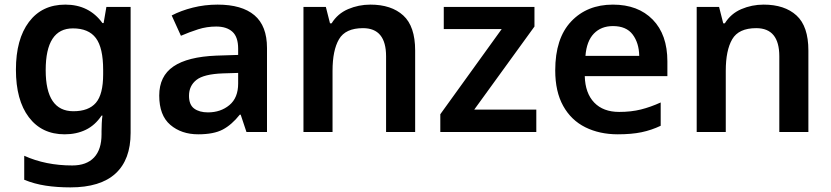

<svg xmlns="http://www.w3.org/2000/svg" viewBox="-20 -572 3600 832"><path d="M263 -552Q366 -552 424 -472H429L441 -542H546V4Q546 120 480.5 180Q415 240 285 240Q227 240 178 232.5Q129 225 85 207V103Q178 145 293 145Q355 145 387.5 110.5Q420 76 420 10V-4Q420 -19 421 -39Q422 -59 424 -71H420Q392 -29 351.5 -9.5Q311 10 260 10Q161 10 105 -64Q49 -138 49 -270Q49 -402 105.5 -477Q162 -552 263 -552ZM296 -449Q178 -449 178 -268Q178 -90 298 -90Q364 -90 395.5 -126.5Q427 -163 427 -250V-269Q427 -365 395.5 -407Q364 -449 296 -449Z M923 -552Q1028 -552 1082.5 -506Q1137 -460 1137 -364V0H1048L1023 -75H1019Q984 -31 945 -10.5Q906 10 839 10Q766 10 718 -31Q670 -72 670 -158Q670 -242 731.5 -284Q793 -326 918 -331L1012 -334V-361Q1012 -412 987 -434.5Q962 -457 917 -457Q876 -457 838.5 -445Q801 -433 764 -417L724 -505Q764 -526 815.5 -539Q867 -552 923 -552ZM946 -254Q863 -251 831 -225.5Q799 -200 799 -157Q799 -118 821.5 -101.5Q844 -85 881 -85Q936 -85 974 -116.5Q1012 -148 1012 -210V-256Z M1585 -552Q1676 -552 1727.5 -505Q1779 -458 1779 -353V0H1653V-328Q1653 -450 1553 -450Q1477 -450 1449 -402Q1421 -354 1421 -265V0H1295V-542H1392L1410 -471H1417Q1443 -513 1488.5 -532.5Q1534 -552 1585 -552Z M2304 0H1888V-77L2154 -446H1903V-542H2296V-457L2035 -97H2304Z M2636 -552Q2745 -552 2808.5 -487Q2872 -422 2872 -306V-242H2514Q2516 -168 2555 -127.5Q2594 -87 2663 -87Q2715 -87 2757 -97.5Q2799 -108 2843 -128V-27Q2803 -8 2760 1Q2717 10 2657 10Q2578 10 2516.5 -20.5Q2455 -51 2420.5 -113Q2386 -175 2386 -267Q2386 -406 2455 -479Q2524 -552 2636 -552ZM2636 -459Q2585 -459 2553.5 -426.5Q2522 -394 2517 -330H2750Q2749 -386 2721.5 -422.5Q2694 -459 2636 -459Z M3289 -552Q3380 -552 3431.5 -505Q3483 -458 3483 -353V0H3357V-328Q3357 -450 3257 -450Q3181 -450 3153 -402Q3125 -354 3125 -265V0H2999V-542H3096L3114 -471H3121Q3147 -513 3192.5 -532.5Q3238 -552 3289 -552Z"/></svg>

Font: Noto Sans Bassa Vah SemiBold
Style: Regular
Weight: 600
Designer: Monotype Design Team
Foundry: Monotype Imaging Inc.
Version: Version 2.002; ttfautohint (v1.8.4.7-5d5b)